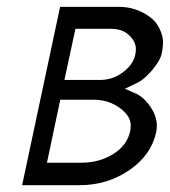

<svg xmlns="http://www.w3.org/2000/svg" viewBox="-20 -543 498 563"><path d="M44.9 0 156.2 -522.9H329.1Q366.2 -522.9 398.9 -506.1Q431.6 -489.3 444.8 -464.6Q458 -439.9 458 -421.4Q458 -402.8 453.9 -384.5Q449.7 -366.2 428.2 -339.8Q406.7 -313.5 386.7 -302.2L346.2 -282.7L380.9 -267.6Q399.9 -257.8 415 -238.3Q439.9 -206.1 439.9 -174.8Q439.9 -163.6 438 -155.3Q423.3 -87.9 358.9 -43.9Q294.4 0 213.9 0ZM168.9 -308.6H274.4Q309.6 -308.6 339.8 -330.6Q378.4 -358.9 378.4 -398.9Q378.4 -420.9 358.6 -439.7Q338.9 -458.5 305.7 -458.5H201.2ZM156.7 -250.5 117.7 -65.9H219.2Q271 -65.9 312 -91.3Q353 -116.7 361.8 -158.7Q363.3 -166 363.3 -176.3Q363.3 -203.6 329.6 -227.5Q297.4 -250.5 255.4 -250.5Z"/></svg>

Font: Tuffy
Style: Italic
Weight: 400
Italic angle: -12°
Designer: Thatcher Ulrich, Karoly Barta and Michael Everson
Version: Version 001.271